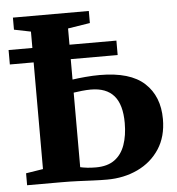

<svg xmlns="http://www.w3.org/2000/svg" viewBox="-53 -793 782 848"><g transform="rotate(-5 338.0 -368.5)"><path d="M387.5 6Q359 6 326.5 4.5Q294 3 259.2 1.5Q224.5 0 187 0H33.5V-53L109.5 -65V-674.5L35.5 -689.5V-743H372V-689.5L274 -674V-447.5Q297 -451 331 -454Q365 -457 395 -457Q530 -457 593.2 -398.5Q656.5 -340 656.5 -239Q656.5 -161.5 620.8 -106.8Q585 -52 523.8 -23Q462.5 6 387.5 6ZM343.5 -52Q394.5 -52 426 -74.8Q457.5 -97.5 472.2 -139.2Q487 -181 487 -236.5Q487 -318 453 -357.2Q419 -396.5 350 -396.5Q333 -396.5 310.8 -394.2Q288.5 -392 274 -389.5V-59Q287.5 -56 304.5 -54Q321.5 -52 343.5 -52ZM482 -602V-538H4V-602Z"/></g></svg>

Font: Merriweather 48pt ExtraBold
Style: Regular
Weight: 800
Version: Version 2.100